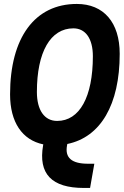

<svg xmlns="http://www.w3.org/2000/svg" viewBox="-20 -723 626 968"><path d="M402.8 224.6H434.1L455.6 102.5H423.8C340.8 102.5 306.6 71.8 317.9 10.7L319.3 2.9C486.8 -31.2 583.5 -194.8 583.5 -451.7C583.5 -609.9 502.9 -703.1 367.2 -703.1C155.8 -703.1 30.8 -533.7 30.8 -247.1C30.8 -106.9 91.8 -17.1 198.2 4.9L197.3 9.8C172.4 153.3 240.2 224.6 402.8 224.6ZM268.1 -113.3C204.1 -113.3 166 -167.5 166 -259.3C166 -460.9 234.4 -580.1 350.1 -580.1C411.6 -580.1 448.2 -527.8 448.2 -439.5C448.2 -234.4 381.3 -113.3 268.1 -113.3Z"/></svg>

Font: Cascadia Mono NF
Style: Bold Italic
Weight: 700
Italic angle: -10°
Monospace: yes
Designer: Aaron Bell
Foundry: Saja Typeworks
Version: Version 2404.023